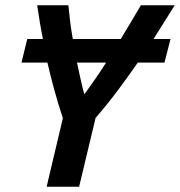

<svg xmlns="http://www.w3.org/2000/svg" viewBox="-20 -713 687 733"><path d="M158 0 220 -262Q202 -316 187.5 -369Q173 -422 161 -474H62L84 -564H144Q137 -597 132 -628.5Q127 -660 122 -693H241Q244 -661 248 -629Q252 -597 258 -564H441Q462 -598 481.5 -631.5Q501 -665 518 -693H647Q627 -661 607 -629Q587 -597 566 -564H631L608 -474H506Q470 -422 430.5 -369Q391 -316 345 -263L282 0ZM302 -353Q320 -378 341.5 -408.5Q363 -439 385 -474H274Q281 -442 287.5 -411.5Q294 -381 302 -353Z"/></svg>

Font: Ubuntu Sans Mono SemiBold
Style: Italic
Weight: 600
Italic angle: -13.5°
Monospace: yes
Designer: Dalton Maag Ltd
Foundry: Dalton Maag Ltd
Version: Version 1.006